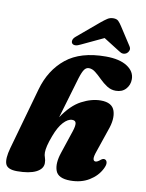

<svg xmlns="http://www.w3.org/2000/svg" viewBox="-102 -1023 840 1106"><g transform="rotate(10 318.0 -470.0)"><path d="M240.5 -222Q227 -186.5 221.2 -162.2Q215.5 -138 215.5 -122Q215.5 -106 220.8 -92.5Q226 -79 226 -61Q226 -27 186.8 -7.2Q147.5 12.5 76 12.5Q19.5 12.5 8.2 -17.5Q-3 -47.5 15 -112L116.5 -473Q149.5 -590.5 234 -658.8Q318.5 -727 466 -727Q546 -727 590.8 -698.2Q635.5 -669.5 635.5 -623.5Q635.5 -590.5 614 -566.5Q592.5 -542.5 555 -542.5Q527 -542.5 503.5 -557.8Q480 -573 459.8 -593.2Q439.5 -613.5 420.2 -628.8Q401 -644 381.5 -644Q365.5 -644 354.8 -629.2Q344 -614.5 332 -576L261 -335.5Q311.5 -411.5 369.5 -442Q427.5 -472.5 481.5 -472.5Q548 -472.5 563 -426.5Q578 -380.5 552.5 -312L507 -178.5Q496 -147.5 498 -134.2Q500 -121 511.5 -121Q523 -121 540.5 -136.5Q554 -147 564.5 -142Q574 -138 575.8 -124.5Q577.5 -111 566 -88.5Q543.5 -44 497.2 -15.8Q451 12.5 387.5 12.5Q316 12.5 300.8 -29.2Q285.5 -71 308 -137L352.5 -270.5Q363 -302 360.5 -318Q358 -334 338 -334Q313.5 -334 287.2 -305.5Q261 -277 240.5 -222ZM311.5 -770Q276 -751.5 261.5 -767.5Q256 -774.5 258.5 -786.2Q261 -798 276.5 -810.5L400.5 -915Q420.5 -931.5 435.8 -941.5Q451 -951.5 470.5 -951.5Q490 -951.5 500 -941.5Q510 -931.5 520.5 -915L589.5 -808.5Q597.5 -796 593.5 -784.8Q589.5 -773.5 581.5 -767.5Q560 -752.5 536 -770L440 -830.5Z"/></g></svg>

Font: Fraunces 72pt Soft Black
Style: Italic
Weight: 900
Italic angle: -16°
Version: Version 1.000;[b76b70a41]